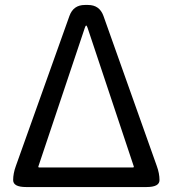

<svg xmlns="http://www.w3.org/2000/svg" viewBox="-20 -754 697 774"><path d="M85 0Q33 0 33 -28Q33 -55 44 -85L260 -690Q276 -734 322 -734H335Q381 -734 397 -690L612 -85Q623 -55 623 -28Q623 0 571 0ZM135 -84Q133 -79 138 -79H516Q521 -79 519 -84L333 -642Q330 -651 327.5 -651Q325 -651 322 -642Z"/></svg>

Font: Resource Han Rounded KR
Style: Regular
Weight: 400
Designer: Cyano Hao (round all glyphs); Ryoko NISHIZUKA 西塚涼子 (kana, bopomofo & ideographs); Paul D. Hunt (Latin, Greek & Cyrillic)
Foundry: Cyano Hao
Version: 0.990